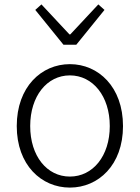

<svg xmlns="http://www.w3.org/2000/svg" viewBox="-20 -838 634 871"><path d="M268 -635H326L454 -793L426 -818L299 -682H295L168 -818L140 -793ZM297 13C426 13 538 -89 538 -266C538 -444 426 -547 297 -547C168 -547 56 -444 56 -266C56 -89 168 13 297 13ZM297 -37C193 -37 117 -130 117 -266C117 -402 193 -496 297 -496C401 -496 478 -402 478 -266C478 -130 401 -37 297 -37Z"/></svg>

Font: Spoqa Han Sans Neo Light
Style: Regular
Weight: 300
Designer: [Spoqa Han Sans Neo] Dong-huui Kim ___ Younghwa Kang ___ Yujin Lee ___ [Noto Sans] Ryoko NISHIZUKA ____ (kana & ideograp
Foundry: Spoqa (http://www.spoqa-han-sans.com)
Version: Version 1.100;hotconv 1.0.109;makeotfexe 2.5.65596